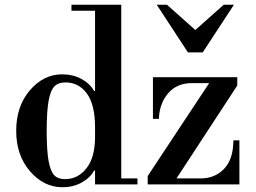

<svg xmlns="http://www.w3.org/2000/svg" viewBox="-20 -774 1074 806"><path d="M557 -25V0H379V-58H375Q358 -27 322.5 -7.5Q287 12 242 12Q164 12 106 -55Q48 -122 48 -225Q48 -328 105.5 -395Q163 -462 241 -462Q286 -462 322 -442.5Q358 -423 375 -392H379V-729H280V-754H489V-25ZM253 -22Q307 -22 343 -67.5Q379 -113 379 -200V-240Q379 -334 345 -381Q311 -428 254 -428Q225 -428 208.5 -411.5Q192 -395 184 -350.5Q176 -306 176 -224Q176 -142 184 -98Q192 -54 208 -38Q224 -22 253 -22ZM919 -754H962L831 -554H769L638 -754H681L800 -648ZM622 -275V-450H976V-415L721 -25H822Q880 -25 918 -62.5Q956 -100 959 -169L960 -185H985V0H600V-35L858 -425H785Q722 -425 685.5 -382Q649 -339 647 -275Z"/></svg>

Font: Libre Bodoni
Style: Regular
Weight: 400
Designer: Pablo Impallari, Rodrigo Fuenzalida
Foundry: Pablo Impallari, Rodrigo Fuenzalida
Version: Version 1.001